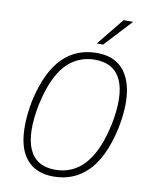

<svg xmlns="http://www.w3.org/2000/svg" viewBox="-99 -991 839 1071"><g transform="rotate(10 320.5 -455.5)"><path d="M279 8Q191 8 140 -40Q89 -88 77 -176Q65 -264 88 -386Q107 -472 136.5 -534Q166 -596 205.5 -635.5Q245 -675 293.5 -694Q342 -713 398 -713Q487 -713 537 -665Q587 -617 600.5 -529Q614 -441 589 -319Q570 -233 540.5 -171Q511 -109 471 -69.5Q431 -30 383 -11Q335 8 279 8ZM281 -31Q346 -31 397.5 -62.5Q449 -94 487 -160.5Q525 -227 548 -332Q582 -500 543 -587Q504 -674 395 -674Q331 -674 278.5 -642.5Q226 -611 189 -544.5Q152 -478 129 -373Q96 -205 134.5 -118Q173 -31 281 -31ZM388 -765 513 -919H567L424 -765Z"/></g></svg>

Font: Nunito Sans 10pt Condensed ExtraLight
Style: Italic
Weight: 250
Width: 3
Italic angle: -9°
Designer: Vernon Adams
Foundry: Vernon Adams
Version: Version 3.101;gftools[0.9.27]